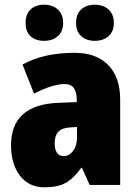

<svg xmlns="http://www.w3.org/2000/svg" viewBox="-20 -788 581 818"><path d="M492 -363V0H362L329 -73H326Q294 -28 260 -9Q226 10 170 10Q103 10 65 -39.5Q27 -89 27 -169Q27 -342 229 -350L307 -353V-363Q307 -430 256 -430Q204 -430 125 -389L76 -513Q165 -563 299 -563Q389 -563 440.5 -511.5Q492 -460 492 -363ZM277 -245Q244 -243 228.5 -226.5Q213 -210 213 -179Q213 -123 251 -123Q275 -123 291.5 -145Q308 -167 308 -201V-247ZM168 -768Q204 -768 226.5 -747.5Q249 -727 249 -690Q249 -654 226.5 -634Q204 -614 168 -614Q132 -614 110.5 -633.5Q89 -653 89 -690Q89 -728 110.5 -748Q132 -768 168 -768ZM384 -768Q420 -768 442.5 -747.5Q465 -727 465 -690Q465 -654 442.5 -634Q420 -614 384 -614Q348 -614 326 -634Q304 -654 304 -690Q304 -728 326 -748Q348 -768 384 -768Z"/></svg>

Font: Noto Sans Display Black Narrow
Style: Regular
Weight: 900
Width: 4
Designer: Monotype Design team
Foundry: Monotype Imaging Inc.
Version: Version 1.000